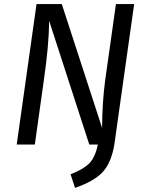

<svg xmlns="http://www.w3.org/2000/svg" viewBox="-20 -709 717 942"><path d="M638.2 -689 541 0Q525.9 89.8 483.9 135Q441.9 180.2 348.1 212.9L326.2 146Q388.2 122.1 417.5 93Q446.8 64 460 0H418L221.2 -606.9Q220.2 -487.8 194.8 -313L150.9 0H62L159.2 -689H283.2L481 -81.1Q481 -201.2 496.1 -315.9L548.8 -689Z"/></svg>

Font: FiraSans-Italic
Style: Italic
Weight: 400
Italic angle: -8°
Designer: Carrois Corporate & Edenspiekermann AG
Foundry: Carrois Corporate GbR & Edenspiekermann AG
Version: Version 3.106;PS 003.106;hotconv 1.0.70;makeotf.lib2.5.58329